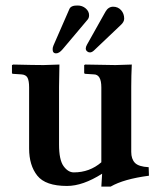

<svg xmlns="http://www.w3.org/2000/svg" viewBox="-20 -673 590 705"><path d="M436 -604.5Q436 -592.3 422.9 -580.6L325.2 -487.8Q317.4 -480.5 310.1 -480.5Q304.2 -480.5 299.6 -484.6Q294.9 -488.8 294.9 -495.1Q294.9 -501 299.3 -508.8L367.2 -629.9Q377.4 -647.9 395 -648.4Q413.1 -648.4 424.6 -635.7Q436 -623 436 -604.5ZM307.1 -617.2Q307.1 -607.4 301.8 -601.1L210 -492.2Q197.3 -477.1 186 -477.1Q172.9 -477.1 173.3 -492.7Q173.3 -498.5 176.3 -505.9L234.9 -640.1Q240.7 -653.3 265.1 -652.8Q282.2 -652.8 294.7 -642.1Q307.1 -631.3 307.1 -617.2ZM461.9 -115.2Q461.9 -89.4 475.3 -75.2Q488.8 -61 525.9 -59.1L526.9 -27.8Q434.1 -15.6 386.2 12.2H352.1L355 -35.2Q284.2 9.8 226.1 9.8Q147 9.8 116.9 -28.1Q86.9 -65.9 86.9 -127.9V-352.1Q86.9 -376 81.1 -387.5Q75.2 -398.9 58.1 -399.9L26.9 -401.9L23.9 -403.8V-434.1L28.8 -436Q107.9 -434.1 140.1 -434.1L198.2 -436Q197.3 -391.1 196.8 -354V-142.1Q196.8 -85.9 213.4 -63Q230 -40 251 -40Q309.1 -40 352.1 -77.1V-352.1Q352.1 -399.9 324.2 -399.9L293 -401.9L289.1 -403.8V-434.1L293 -436Q377 -434.1 403.8 -434.1L463.9 -436Q461.9 -394 461.9 -354Z"/></svg>

Font: Linux Libertine
Style: Semibold
Weight: 600
Designer: Philipp H. Poll
Foundry: Philipp H. Poll
Version: Version 5.1.2 ; ttfautohint (v0.9)